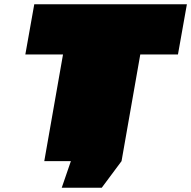

<svg xmlns="http://www.w3.org/2000/svg" viewBox="-20 -757 898 902"><path d="M270 125 313 0H188L276 -501H99L141 -737H858L816 -501H639L551 0L458 125Z"/></svg>

Font: Tomorrow Black
Style: Italic
Weight: 900
Italic angle: -10°
Designer: Tony de Marco, Monica Rizzolli
Foundry: Just in Type
Version: Version 2.002